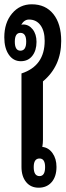

<svg xmlns="http://www.w3.org/2000/svg" viewBox="-28 -866 305 894"><path d="M152 8Q115 8 93.5 -18.5Q72 -45 72 -89V-524Q180 -559 180 -676Q180 -722 160.5 -748.5Q141 -775 107 -775Q85 -775 71 -751Q75 -752 80 -752Q106 -752 124 -729.5Q142 -707 142 -671Q142 -631 122.5 -606Q103 -581 69 -581Q34 -581 13 -611.5Q-8 -642 -8 -692Q-8 -760 28 -803Q64 -846 120 -846Q184 -846 220.5 -800.5Q257 -755 257 -675Q257 -558 172 -487V-215Q172 -199 169 -182Q198 -179 216.5 -153Q235 -127 235 -89Q235 -44 212.5 -18Q190 8 152 8ZM67 -630Q94 -630 94 -672Q94 -713 67 -713Q41 -713 41 -672Q41 -630 67 -630ZM156 -46Q182 -46 182 -88Q182 -128 156 -128Q129 -128 129 -88Q129 -46 156 -46Z"/></svg>

Font: Noto Sans Thai Looped UI Condensed Medium
Style: Regular
Weight: 500
Width: 3
Designer: Cadson Demak Team
Foundry: Cadson Demak Co., Ltd.
Version: Version 1.000